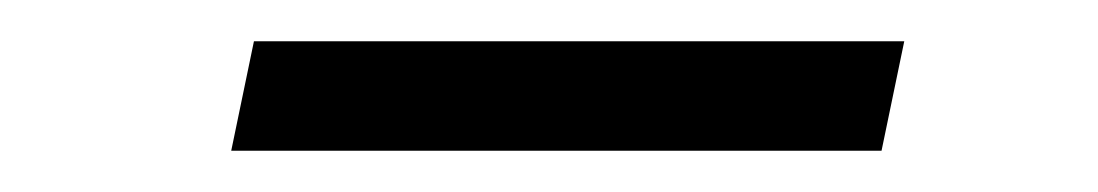

<svg xmlns="http://www.w3.org/2000/svg" viewBox="-20 -342 532 93"><path d="M92 -269H407L418 -322H103Z"/></svg>

Font: Uncut Sans Light Italic
Style: Regular
Weight: 300
Italic angle: -11°
Designer: Kasper Nordkvist
Foundry: UNCUT.wtf
Version: Version 1.304;Glyphs 3.2 (3246)